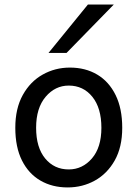

<svg xmlns="http://www.w3.org/2000/svg" viewBox="-20 -801 597 833"><path d="M46.4 -246.6Q46.4 -330.6 78.9 -388.9Q111.3 -447.3 165.3 -477.5Q219.2 -507.8 283.2 -507.8Q350.6 -507.8 401.6 -477.5Q452.6 -447.3 481.4 -388.9Q510.3 -330.6 510.3 -246.6Q510.3 -162.6 477.8 -105Q445.3 -47.4 391.6 -17.6Q337.9 12.2 273.4 12.2Q206.5 12.2 155.3 -17.6Q104 -47.4 75.2 -105Q46.4 -162.6 46.4 -246.6ZM136.7 -246.6Q136.7 -161.1 176 -113.5Q215.3 -65.9 278.3 -65.9Q337.4 -65.9 378.7 -113.5Q419.9 -161.1 419.9 -246.6Q419.9 -332.5 380.6 -381.1Q341.3 -429.7 278.3 -429.7Q219.2 -429.7 178 -381.1Q136.7 -332.5 136.7 -246.6ZM361.3 -781.2H473.6L268.6 -571.3H190.4Z"/></svg>

Font: Andika LitF DSA DSG
Style: Regular
Weight: 400
Designer: Victor Gaultney, Annie Olsen, Julie Remington, Don Collingsworth, Eric Hays, Becca Hirsbrunner
Foundry: SIL International
Version: Version 6.200 ; LitF DSA DSG; ttfautohint (v1.8.3.10-c5d8)